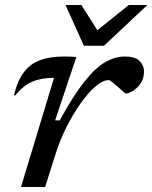

<svg xmlns="http://www.w3.org/2000/svg" viewBox="-20 -748 610 768"><path d="M196 -436.5H191.5Q143 -436.5 106.8 -420.2Q70.5 -404 41 -366L36 -368Q51 -429 78.2 -462.5Q105.5 -496 145 -509Q184.5 -522 235 -522Q247 -522 259.8 -521.5Q272.5 -521 285.5 -520L200.5 -266.5H219Q272.5 -364.5 316.5 -420.2Q360.5 -476 400.2 -499Q440 -522 479 -522Q520.5 -522 538.2 -504.2Q556 -486.5 556 -463Q556 -432.5 541.2 -412.5Q526.5 -392.5 509 -383Q491.5 -373.5 483.5 -373.5Q481.5 -373.5 472.2 -382Q463 -390.5 451.5 -400.5Q440.5 -410.5 429.8 -419Q419 -427.5 414.5 -427.5Q391.5 -427.5 362.2 -402.5Q333 -377.5 302.8 -335Q272.5 -292.5 246 -239.8Q219.5 -187 202 -131L160.5 0H64ZM569.5 -728 396 -565H315.5L242 -728H305.5L369.5 -627L495 -728Z"/></svg>

Font: Newsreader 6pt
Style: Italic
Weight: 400
Italic angle: -17°
Designer: Hugues Gentile
Foundry: Production Type
Version: Version 1.003; ttfautohint (v1.8.3)